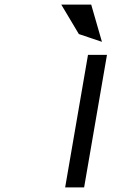

<svg xmlns="http://www.w3.org/2000/svg" viewBox="-20 -820 516 840"><path d="M379 -800H248L325 -671L426 -637ZM448 -580H365L265 0H348Z"/></svg>

Font: Charger Monospace
Style: Regular
Weight: 400
Designer: Jasper
Foundry: Cannot Into Space Fonts
Version: Version 0.980